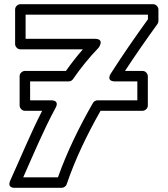

<svg xmlns="http://www.w3.org/2000/svg" viewBox="-20 -870 802 915"><path d="M685 -800V-778.1C622.9 -692.2 563.6 -606.5 508.7 -520.5C508.7 -520.5 481.6 -482 529.7 -482H634.5V-392H444.7C435.5 -392 426.8 -386 423 -379.4C355.5 -261.8 298 -142.8 256.2 -25H90.7C140.7 -137.3 186.4 -247.9 244.3 -355.1C244.3 -355.1 268.3 -392 222.3 -392H123.5V-482H307.3C315.6 -482 323.7 -486.7 327.9 -492.8C363.3 -544.3 403.4 -594.4 450 -642.6C450 -642.6 481.5 -685 432 -685H102V-800ZM735 -825C735 -835.7 725.1 -850 710 -850H77C66.3 -850 52 -840.1 52 -825V-660C52 -649.3 61.9 -635 77 -635H375C346.3 -602.2 319.5 -567.9 294.2 -532H98.5C87.8 -532 73.5 -522.1 73.5 -507V-367C73.5 -356.3 83.4 -342 98.5 -342H180.9C125.2 -233.2 79 -119.8 29.2 -10.3C11.3 29 52 25 52 25H274C283.3 25 294.1 18.6 297.7 8.1C337.4 -108.5 391.9 -223.2 459.2 -342H659.5C670.2 -342 684.5 -351.9 684.5 -367V-507C684.5 -517.7 674.6 -532 659.5 -532H575.7C623.5 -605.1 676.4 -681 730.2 -755.3C732.9 -759 735 -764.7 735 -770Z"/></svg>

Font: Hussar Techniczny
Style: Bold 
Weight: 700
Foundry: Cannot Into Space Fonts
Version: Version 0.77